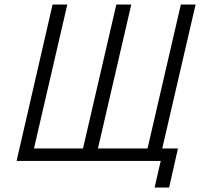

<svg xmlns="http://www.w3.org/2000/svg" viewBox="-20 -710 900 847"><path d="M662.1 117.2 689 0H53.2L211.9 -689.9H276.9L129.9 -55.2H346.2L493.2 -689.9H559.1L412.1 -55.2H630.9L777.8 -689.9H842.8L695.8 -55.2H765.1L726.1 117.2Z"/></svg>

Font: HK Grotesk Light Italic
Style: Regular
Weight: 300
Italic angle: -13°
Designer: Alfredo Marco Pradil and Stefan Peev
Foundry: Hanken Design Co.
Version: Version 1.000;PS 001.000;hotconv 1.0.88;makeotf.lib2.5.64775